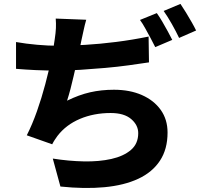

<svg xmlns="http://www.w3.org/2000/svg" viewBox="-20 -891 1040 982"><path d="M421 -790Q413 -762 407.5 -735.5Q402 -709 396 -683Q391 -659 385 -629Q379 -599 371.5 -567Q364 -535 356.5 -501.5Q349 -468 340.5 -436Q332 -404 323 -376Q384 -406 441 -419Q498 -432 563 -432Q644 -432 705.5 -405Q767 -378 802 -329Q837 -280 837 -213Q837 -128 798 -69Q759 -10 687 23.5Q615 57 514 66.5Q413 76 289 63L250 -80Q332 -67 409.5 -65.5Q487 -64 549.5 -78Q612 -92 649.5 -124Q687 -156 687 -210Q687 -251 651 -282Q615 -313 546 -313Q460 -313 389 -283Q318 -253 274 -196Q267 -186 260.5 -176.5Q254 -167 247 -153L117 -199Q145 -254 169 -322Q193 -390 211.5 -460Q230 -530 242.5 -590.5Q255 -651 260 -691Q265 -724 266 -747.5Q267 -771 265 -796ZM62 -676Q113 -667 170 -662Q227 -657 274 -657Q338 -657 414.5 -661.5Q491 -666 574 -676.5Q657 -687 740 -704L742 -572Q696 -565 638 -557Q580 -549 517 -543.5Q454 -538 392 -534Q330 -530 275 -530Q216 -530 162 -532.5Q108 -535 62 -539ZM782 -824Q795 -806 810 -780.5Q825 -755 838.5 -730Q852 -705 861 -687L774 -650Q764 -671 750.5 -695.5Q737 -720 723.5 -745Q710 -770 696 -789ZM903 -871Q916 -852 931.5 -826.5Q947 -801 961 -776.5Q975 -752 983 -735L896 -697Q881 -729 859 -768Q837 -807 817 -835Z"/></svg>

Font: Noto Sans JP Thin ExtraBold
Style: Regular
Weight: 800
Version: Version 2.004-H2;hotconv 1.0.118;makeotfexe 2.5.65603